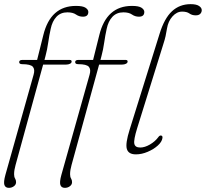

<svg xmlns="http://www.w3.org/2000/svg" viewBox="-21 -737 993 926"><path d="M71.5 -437.5Q71.5 -448 87 -448H158L188 -568Q222.5 -708.5 345.5 -708.5Q378.5 -708.5 391.8 -699.5Q405 -690.5 405 -679.5Q405 -656.5 379 -656.5Q360.5 -656.5 345.5 -667Q330.5 -677.5 304 -677.5Q271.5 -677.5 251.2 -656Q231 -634.5 223.5 -598Q216.5 -566.5 211.5 -531.5Q206.5 -496.5 198.5 -467L193.5 -448H314.5Q324.5 -448 324.5 -440.5Q324.5 -433.5 316.5 -429.5Q308.5 -425.5 297.5 -425.5H187L54 59Q50.5 71.5 48.8 82Q47 92.5 47 103.5Q47 116.5 51.8 124Q56.5 131.5 56.5 141.5Q56.5 153.5 46 161.2Q35.5 169 22 169Q5 169 0.2 155Q-4.5 141 5 106.5L141 -376.5Q148.5 -402 137.5 -414.8Q126.5 -427.5 86 -427.5Q71.5 -427.5 71.5 -437.5ZM341.5 -437.5Q341.5 -448 357 -448H428L458 -568Q492.5 -708.5 615.5 -708.5Q648.5 -708.5 661.8 -699.5Q675 -690.5 675 -679.5Q675 -656.5 649 -656.5Q630.5 -656.5 615.5 -667Q600.5 -677.5 574 -677.5Q541.5 -677.5 521.2 -656Q501 -634.5 493.5 -598Q486.5 -566.5 481.5 -531.5Q476.5 -496.5 468.5 -467L463.5 -448H584.5Q594.5 -448 594.5 -440.5Q594.5 -433.5 586.5 -429.5Q578.5 -425.5 567.5 -425.5H457L324 59Q320.5 71.5 318.8 82Q317 92.5 317 103.5Q317 116.5 321.8 124Q326.5 131.5 326.5 141.5Q326.5 153.5 316 161.2Q305.5 169 292 169Q275 169 270.2 155Q265.5 141 275 106.5L411 -376.5Q418.5 -402 407.5 -414.8Q396.5 -427.5 356 -427.5Q341.5 -427.5 341.5 -437.5ZM898.5 -717Q926 -717 939 -708.2Q952 -699.5 952 -688Q952 -678 945 -670.5Q938 -663 923 -663Q905 -663 892.5 -672Q880 -681 857.5 -681Q831.5 -681 810.8 -657.8Q790 -634.5 784.5 -600Q781 -578.5 777.5 -562.5Q774 -546.5 766.5 -523.5L640.5 -118.5Q623 -62 626.8 -43.8Q630.5 -25.5 655.5 -25.5Q677 -25.5 702 -40Q727 -54.5 742.5 -75.5Q748 -83.5 754 -83.5Q764 -83.5 762.5 -71.5Q760 -53 740 -35Q720 -17 691.2 -4.8Q662.5 7.5 634.5 7.5Q598.5 7.5 590.8 -18.5Q583 -44.5 604.5 -112.5L748.5 -573.5Q771.5 -648.5 808.5 -682.8Q845.5 -717 898.5 -717Z"/></svg>

Font: Fraunces 9pt S050 Thin
Style: Italic
Weight: 100
Italic angle: -16°
Version: Version 1.000; ttfautohint (v1.8.3)